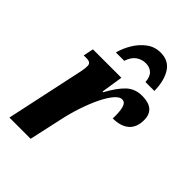

<svg xmlns="http://www.w3.org/2000/svg" viewBox="-223 -861 959 959"><g transform="rotate(45 256.0 -382.0)"><path d="M110 -387Q114 -405 117.5 -423Q121 -441 121 -458Q121 -471 113 -476.5Q105 -482 91 -482H70L81 -536H282L264 -421H269Q302 -482 335.5 -514Q369 -546 419 -546Q512 -546 512 -467Q512 -415 481.5 -388.5Q451 -362 395 -362Q397 -409 389.5 -436Q382 -463 361 -463Q343 -463 322.5 -439Q302 -415 282 -374Q262 -333 244.5 -281Q227 -229 215 -173L177 0H27ZM173 -606Q183 -644 205 -680.5Q227 -717 259 -740.5Q291 -764 332 -764Q389 -764 416.5 -720.5Q444 -677 445 -606H382Q380 -641 362.5 -657.5Q345 -674 317 -674Q289 -674 266.5 -658Q244 -642 232 -606Z"/></g></svg>

Font: Noto Serif ExtraCondensed ExtraBold
Style: Italic
Weight: 800
Width: 2
Italic angle: -12°
Designer: Monotype Design Team
Foundry: Monotype Imaging Inc.
Version: Version 2.013